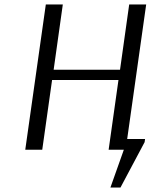

<svg xmlns="http://www.w3.org/2000/svg" viewBox="-20 -670 692 859"><path d="M474 169 534 0H466L510 -312H213L169 0H93L185 -650H261L220 -358H517L558 -650H634L549 -48H629L627 -34L519 169Z"/></svg>

Font: Arsenal SC
Style: Italic
Weight: 400
Italic angle: -9.10001°
Designer: Andrij Shevchenko
Foundry: Stairsfor
Version: Version 2.001; ttfautohint (v1.8.4.7-5d5b)